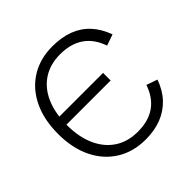

<svg xmlns="http://www.w3.org/2000/svg" viewBox="-187 -890 1075 1075"><g transform="rotate(-45 350.5 -352.5)"><path d="M375 17Q278 17 204.5 -28.5Q131 -74 90.5 -157Q50 -240 50 -352Q50 -466 90.5 -549Q131 -632 204 -677Q277 -722 373 -722Q447 -722 502.5 -701Q558 -680 597.5 -637.5Q637 -595 660 -531L594 -508Q568 -584 512.5 -622Q457 -660 373 -660Q295 -660 238 -623Q181 -586 150.5 -517Q120 -448 120 -352V-351Q120 -258 151 -189Q182 -120 239 -82.5Q296 -45 375 -45Q459 -45 513.5 -83Q568 -121 594 -197L659 -174Q636 -110 596 -68Q556 -26 501 -4.5Q446 17 375 17ZM77 -356V-416H470V-356Z"/></g></svg>

Font: TikTok Sans 24pt Light
Style: Regular
Weight: 300
Version: Version 4.000